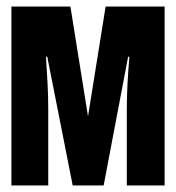

<svg xmlns="http://www.w3.org/2000/svg" viewBox="-20 -569 540 589"><path d="M15 0H128V-234Q128 -271 126 -311.5Q124 -352 121 -395H125L203 0H298L373 -395H377Q369 -304 369 -234V0H485V-549H304L250 -212L196 -549H15Z"/></svg>

Font: Noto Sans Mono Condensed Extra
Style: Regular
Weight: 800
Width: 3
Designer: Monotype Design Team
Foundry: Monotype Imaging Inc.
Version: Version 1.900